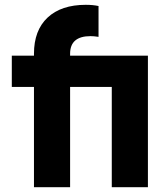

<svg xmlns="http://www.w3.org/2000/svg" viewBox="-20 -777 678 797"><path d="M121 -416H29V-546H121V-554Q121 -651 177.5 -704Q234 -757 336 -757Q366 -757 389 -752V-624Q370 -627 356 -627Q271 -627 271 -554V-546H594V0H444V-416H271V0H121Z"/></svg>

Font: Evergrow Sans 
Style: ExtraBold
Weight: 800
Foundry: 10Web
Version: Version 1.000